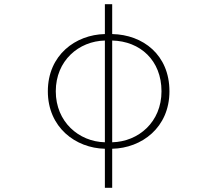

<svg xmlns="http://www.w3.org/2000/svg" viewBox="-20 -701 1040 919"><path d="M482 -20C357 -23 247 -118 247 -264C247 -411 357 -504 482 -507ZM482 198H517V11C658 8 791 -90 791 -264C791 -439 664 -535 517 -538V-681H482V-538C342 -535 209 -438 209 -264C209 -91 342 8 482 11ZM517 -507C651 -504 753 -412 753 -264C753 -117 643 -23 517 -20Z"/></svg>

Font: Harano Aji Gothic CN ExtraLight
Style: Regular
Weight: 250
Foundry: Masamichi Hosoda
Version: HaranoAjiGothicCN-ExtraLight version 20230610;ttx 4.39.4